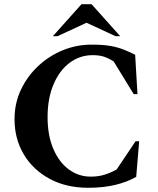

<svg xmlns="http://www.w3.org/2000/svg" viewBox="-20 -882 751 912"><path d="M399 10Q294 10 215 -33Q136 -76 92.5 -149.5Q49 -223 49 -316Q49 -391 79 -455Q109 -519 160.5 -567.5Q212 -616 277.5 -643Q343 -670 415 -670Q468 -670 503 -664Q538 -658 566 -647Q594 -636 622 -622L633 -435H615L520 -590Q495 -606 473 -613Q451 -620 420 -620Q359 -620 310.5 -583.5Q262 -547 234 -480.5Q206 -414 206 -326Q206 -239 233 -175.5Q260 -112 306.5 -77.5Q353 -43 411 -43Q448 -43 477.5 -52.5Q507 -62 534 -77L624 -211H641L627 -42Q586 -18 528.5 -4Q471 10 399 10ZM231 -710 367 -862H415L551 -710H529L391 -774L253 -710Z"/></svg>

Font: Spectral
Style: Bold
Weight: 700
Designer: Jean-Baptiste Levee
Foundry: Production Type
Version: Version 2.001